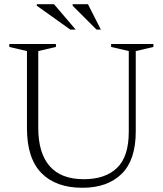

<svg xmlns="http://www.w3.org/2000/svg" viewBox="-20 -878 771 908"><path d="M589 -254.5V-636.5L505.5 -656V-670H705.5V-656L622 -636.5V-256Q622 -121 555 -55.5Q488 10 370 10Q243.5 10 175.5 -60Q107.5 -130 107.5 -271V-636.5L24 -656V-670H244.5V-656L161 -636.5V-272.5Q161 -154.5 214.8 -92.5Q268.5 -30.5 376.5 -30.5Q478 -30.5 533.5 -84Q589 -137.5 589 -254.5ZM338 -738H312.5L154 -851V-858H235.5ZM457 -738H436.5L323.5 -851V-858H396Z"/></svg>

Font: Newsreader Text Light
Style: Regular
Weight: 300
Designer: Hugues Gentile
Foundry: Production Type
Version: Version 1.002